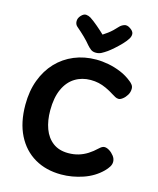

<svg xmlns="http://www.w3.org/2000/svg" viewBox="-151 -1156 1054 1282"><g transform="rotate(15 376.0 -515.5)"><path d="M677.1 -698.1Q683.1 -694.1 693.7 -681.9Q704.3 -669.8 704.3 -652.4Q704.3 -629.3 692.4 -609.4Q680.4 -589.4 664.3 -577.1Q648.2 -564.8 636.7 -564.8Q624.1 -564.8 613 -570.8Q601.9 -576.8 593.9 -581.8Q561.1 -602.6 533.9 -614.9Q506.7 -627.3 480.8 -633.1Q454.9 -638.8 425.1 -638.8Q365.1 -638.8 317.4 -609.4Q269.7 -580 242.7 -520.8Q215.7 -461.6 215.7 -373.1Q215.7 -302.4 236.1 -247Q256.6 -191.6 298.8 -159.8Q341.1 -128 404.7 -128Q443.2 -128 475.7 -137.7Q508.2 -147.4 537.5 -165.9Q566.8 -184.4 595 -211.4Q603.8 -219.7 612.3 -224.8Q620.8 -230 630.8 -230Q645.7 -230 664 -218.7Q682.3 -207.3 696.5 -188.8Q710.7 -170.2 710.7 -148.9Q710.7 -131.2 700.3 -114.5Q690 -97.8 673 -80.8Q621 -28.9 546.2 -3.4Q471.4 22 396.1 22Q291 22 212.3 -24Q133.6 -70 89.6 -157Q45.7 -244 45.7 -367Q45.7 -462 74.2 -538Q102.7 -614 153.7 -668Q204.8 -722 274.5 -751Q344.2 -780 426.7 -780Q467.7 -780 511.6 -771.6Q555.4 -763.2 598.2 -745.5Q640.9 -727.8 677.1 -698.1ZM513.7 -1029.3Q525.9 -1043.1 545.2 -1050.3Q564.4 -1057.6 587.2 -1042Q609.9 -1027.3 612.7 -1010.6Q615.4 -993.9 604.7 -975.2Q591.8 -953.7 569.9 -930.9Q548 -908.1 525.3 -888.1Q502.7 -868 485.7 -855.7Q465.7 -841.7 448.4 -832.5Q431.2 -823.3 410.1 -823.3Q388.4 -823.3 374.9 -833.7Q361.3 -844 349.4 -857.7Q329.8 -881.9 304.3 -906.7Q278.9 -931.4 245.7 -959.8Q232.1 -972.1 231.6 -993.4Q231.1 -1014.7 248.1 -1033.4Q266.1 -1053 283.3 -1051.4Q300.4 -1049.9 315 -1040.8Q339.4 -1024.8 370.2 -998.6Q401 -972.4 422.2 -951.8Q439 -962.6 454.6 -974.1Q470.1 -985.7 484.9 -999.6Q499.7 -1013.6 513.7 -1029.3Z"/></g></svg>

Font: Playpen Sans
Style: Regular
Weight: 400
Designer: Laura Meseguer, Veronika Burian, José Scaglione, Kostas Bartsokas, Vera Evstafieva, Tom Grace, Yorlmar Campos
Foundry: TypeTogether
Version: Version 2.000